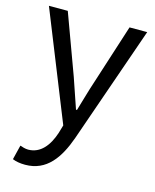

<svg xmlns="http://www.w3.org/2000/svg" viewBox="-116 -622 753 934"><g transform="rotate(15 260.5 -154.5)"><path d="M13 -543 231 1 219 42C197 109 158 159 96 159C82 159 66 154 55 150L37 223C54 230 75 234 101 234C209 234 265 152 303 45L508 -543H419L322 -241C306 -194 291 -138 276 -89H271C254 -138 235 -194 219 -241L108 -543Z"/></g></svg>

Font: Kinto Sans
Style: Regular
Weight: 400
Designer: Authors: Ryoko NISHIZUKA  (kana & ideographs); Paul D. Hunt (Latin, Greek & Cyrillic); Wenlong ZHANG  (bopomofo); Sandol
Foundry: Adobe Systems Incorporated, ookami Inc.
Version: Version 0.001